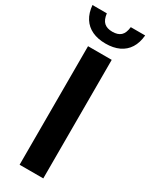

<svg xmlns="http://www.w3.org/2000/svg" viewBox="-277 -991 812 1038"><g transform="rotate(30 129.5 -472.5)"><path d="M55.3 0V-740H203.1V0ZM129.5 -799.3Q81.1 -799.3 45.6 -815.9Q10.1 -832.6 -10.5 -865Q-31.1 -897.5 -35.3 -944.7H54.4Q59.2 -906.3 77.5 -889.8Q95.7 -873.2 129.5 -873.2Q163.6 -873.2 181.7 -889.8Q199.7 -906.3 203.9 -944.7H293.7Q289.5 -897.3 269 -864.9Q248.5 -832.5 213.2 -815.9Q177.9 -799.3 129.5 -799.3Z"/></g></svg>

Font: Encode Sans Condensed Thin
Style: Regular
Weight: 100
Width: 3
Designer: Multiple Designers
Foundry: Impallari Type
Version: Version 3.002